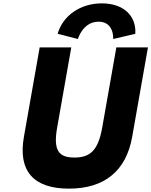

<svg xmlns="http://www.w3.org/2000/svg" viewBox="-20 -1107 900 1142"><path d="M443.3 -875C443.3 -875 472.4 -978 566.4 -978C660.4 -978 653.3 -875 653.3 -875L784.8 -906C791.6 -1013 714.7 -1087 585.7 -1087C456.7 -1087 353.6 -1013 322.8 -906ZM860 -825H672L587.9 -348C563.5 -210 514.5 -170 422.5 -170C330.5 -170 295.5 -210 319.9 -348L404 -825H216L122.2 -293C86.2 -89 179.9 15 389.9 15C599.9 15 730.2 -89 766.2 -293Z"/></svg>

Font: Hussar Wysoki
Style: Obl
Weight: 700
Foundry: Cannot Into Space Fonts
Version: Version 0.92